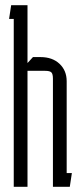

<svg xmlns="http://www.w3.org/2000/svg" viewBox="-20 -720 312 740"><path d="M33 0V-647H15L23 -700H86V-477L107 -500H136Q182 -500 209.5 -474Q237 -448 237 -407V-53H257L249 0H184V-417Q184 -435 178 -441Q172 -447 154 -447H86V0Z"/></svg>

Font: Karantina Light
Style: Regular
Weight: 300
Designer: Rony Koch
Foundry: Rony Koch
Version: Version 1.000; ttfautohint (v1.8.3)